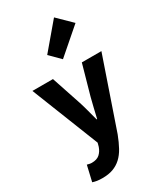

<svg xmlns="http://www.w3.org/2000/svg" viewBox="-247 -915 1016 1198"><g transform="rotate(-30 260.5 -316.0)"><path d="M120 194Q97 194 81 191.5Q65 189 50 184L76 72Q83 74 92 76Q101 78 109 78Q146 78 166 60Q186 42 196 13L203 -13L12 -496H160L231 -283Q242 -249 251 -214Q260 -179 270 -142H274Q282 -177 290.5 -212.5Q299 -248 308 -283L368 -496H509L337 5Q319 52 299.5 87.5Q280 123 254.5 146.5Q229 170 196.5 182Q164 194 120 194ZM276 -572 204 -644 358 -826 457 -729Z"/></g></svg>

Font: TT Toshiba Sans
Style: Bold
Weight: 700
Designer: Paul D. Hunt
Foundry: Toshiba Corporation
Version: Version 2.020;PS 2.000;hotconv 1.0.86;makeotf.lib2.5.63406